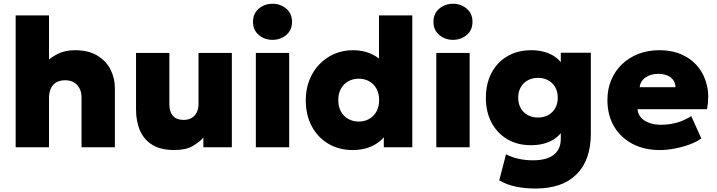

<svg xmlns="http://www.w3.org/2000/svg" viewBox="-20 -804 3912 1048"><path d="M65.5 0V-720H247.5V-396.5L209 -442Q242 -481.5 287.5 -505.8Q333 -530 388.5 -530Q462 -530 510.2 -501.2Q558.5 -472.5 582.8 -425.2Q607 -378 607 -323V0H425V-272Q425 -313.5 401.5 -339.5Q378 -365.5 336 -366Q307 -366 287.2 -354.5Q267.5 -343 257.5 -321Q247.5 -299 247.5 -269.5V0Z M930.5 15Q859.5 15 813.5 -12.2Q767.5 -39.5 745 -89.5Q722.5 -139.5 722.5 -207V-515H904.5V-232.5Q904.5 -193.5 924 -171.5Q943.5 -149.5 982.5 -149.5Q1007.5 -149.5 1025.8 -160.2Q1044 -171 1053.8 -190.5Q1063.5 -210 1063.5 -235.5V-515H1245.5V0H1090V-52.5Q1067 -27 1030.2 -6Q993.5 15 930.5 15Z M1376.5 0V-515H1558.5V0ZM1467.5 -586.5Q1424.5 -586.5 1392.8 -612.8Q1361 -639 1361 -685Q1361 -730.5 1392.8 -757Q1424.5 -783.5 1467.5 -783.5Q1510.5 -783.5 1542.2 -757Q1574 -730.5 1574 -685Q1574 -639 1542.2 -612.8Q1510.5 -586.5 1467.5 -586.5Z M1904.5 15Q1831.5 15 1773.8 -18.5Q1716 -52 1682.5 -113.2Q1649 -174.5 1649 -257.5Q1649 -315.5 1668 -365Q1687 -414.5 1721.8 -451.5Q1756.5 -488.5 1803.8 -509.2Q1851 -530 1908 -530Q1963.5 -530 2009.5 -508.5Q2055.5 -487 2091 -441.5L2048.5 -400V-720H2230.5V0H2075V-136.5L2099.5 -95.5Q2079.5 -46 2027.8 -15.5Q1976 15 1904.5 15ZM1938 -140.5Q1969.5 -140.5 1994.8 -154.8Q2020 -169 2034.8 -195.2Q2049.5 -221.5 2049.5 -257.5Q2049.5 -293.5 2035 -319.8Q2020.5 -346 1995.2 -360.2Q1970 -374.5 1938 -374.5Q1906 -374.5 1880.8 -360.2Q1855.5 -346 1841 -319.8Q1826.5 -293.5 1826.5 -257.5Q1826.5 -221.5 1841 -195.2Q1855.5 -169 1881 -154.8Q1906.5 -140.5 1938 -140.5Z M2361.5 0V-515H2543.5V0ZM2452.5 -586.5Q2409.5 -586.5 2377.8 -612.8Q2346 -639 2346 -685Q2346 -730.5 2377.8 -757Q2409.5 -783.5 2452.5 -783.5Q2495.5 -783.5 2527.2 -757Q2559 -730.5 2559 -685Q2559 -639 2527.2 -612.8Q2495.5 -586.5 2452.5 -586.5Z M2903 225Q2846 225 2796 214.8Q2746 204.5 2705 180.5L2742 38.5Q2776 55.5 2812.5 63.2Q2849 71 2889 71Q2964 71 3002.5 41Q3041 11 3041 -46V-159.5L3064 -120.5Q3047 -69.5 2998 -40.5Q2949 -11.5 2878 -11.5Q2804 -11.5 2748.8 -44.2Q2693.5 -77 2662.8 -135.2Q2632 -193.5 2632 -270.5Q2632 -328.5 2649.5 -376Q2667 -423.5 2699.8 -458Q2732.5 -492.5 2777.5 -511.2Q2822.5 -530 2878 -530Q2949 -530 2998 -501.2Q3047 -472.5 3064 -421L3041 -382V-516H3205V-75Q3205 69.5 3127.2 147.2Q3049.5 225 2903 225ZM2916.5 -162.5Q2948 -162.5 2972.5 -176Q2997 -189.5 3010.8 -214Q3024.5 -238.5 3024.5 -270.5Q3024.5 -303 3010.8 -327.5Q2997 -352 2972.5 -365.5Q2948 -379 2916.5 -379Q2885 -379 2860.5 -365.5Q2836 -352 2822.2 -327.5Q2808.5 -303 2808.5 -270.5Q2808.5 -238.5 2822.2 -214Q2836 -189.5 2860.5 -176Q2885 -162.5 2916.5 -162.5Z M3582 15Q3496 15 3431.5 -19.2Q3367 -53.5 3331.2 -114.8Q3295.5 -176 3295.5 -258Q3295.5 -318 3316.5 -367.8Q3337.5 -417.5 3375.5 -453.8Q3413.5 -490 3465.2 -510Q3517 -530 3579 -530Q3648.5 -530 3702.2 -505.8Q3756 -481.5 3791 -437.8Q3826 -394 3839.2 -335.5Q3852.5 -277 3839 -208H3460Q3461.5 -182.5 3477.8 -163.5Q3494 -144.5 3522 -133.8Q3550 -123 3586.5 -123Q3633 -123 3673.5 -134.2Q3714 -145.5 3753 -170L3808 -48.5Q3784.5 -30.5 3746.2 -16.2Q3708 -2 3664.5 6.5Q3621 15 3582 15ZM3471.5 -328H3667Q3666.5 -361 3641.2 -381Q3616 -401 3574 -401Q3531.5 -401 3503.2 -381Q3475 -361 3471.5 -328Z"/></svg>

Font: Geologica Cursive ExtraBold
Style: Regular
Weight: 800
Designer: Sindre Bremnes, Frode Helland
Foundry: Monokrom Skriftforlag AS
Version: Version 1.010;gftools[0.9.28]